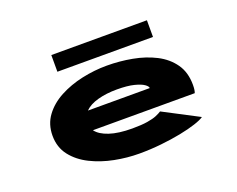

<svg xmlns="http://www.w3.org/2000/svg" viewBox="-109 -866 1319 1070"><g transform="rotate(-20 550.0 -331.0)"><path d="M552 11Q480 11 406 -3.5Q332 -18 269.2 -49.2Q206.5 -80.5 168.2 -129.8Q130 -179 130 -248Q130 -315.5 166.8 -365.2Q203.5 -415 264.5 -447.5Q325.5 -480 399.2 -496Q473 -512 547 -512Q623.5 -512 697.2 -498.2Q771 -484.5 831 -453.8Q891 -423 926.8 -372.2Q962.5 -321.5 962.5 -247.5Q962.5 -228.5 960.5 -217.2Q958.5 -206 956 -200H352Q374.5 -169.5 427.5 -151.8Q480.5 -134 562.5 -134Q618 -134 652.8 -139.8Q687.5 -145.5 707.5 -154Q727.5 -162.5 739.5 -170.5L948 -61.5Q931.5 -49.5 892.5 -36.8Q853.5 -24 799.2 -13.2Q745 -2.5 681.5 4.2Q618 11 552 11ZM554.5 -368Q492 -368 441.5 -354.2Q391 -340.5 363.5 -312.5H730V-313.5Q730 -323 712 -335.8Q694 -348.5 655.5 -358.2Q617 -368 554.5 -368ZM277.5 -574V-673H844.5V-574Z"/></g></svg>

Font: Trispace Expanded ExtraBold
Style: Regular
Weight: 800
Width: 7
Designer: Tyler Finck
Foundry: Etcetera Type Company
Version: Version 1.210; ttfautohint (v1.8.3)